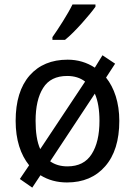

<svg xmlns="http://www.w3.org/2000/svg" viewBox="-20 -816 610 869"><path d="M520 -269C520 -351.6 497.1 -418.5 460 -464.8L501 -527.8L443.8 -565.9L409.2 -509.8C372.6 -533.7 331.5 -545.9 286.1 -545.9C213.4 -545.9 155.8 -522 113.8 -474.1C71.8 -425.8 50.8 -357.4 50.8 -269C50.8 -182.6 73.2 -116.2 111.8 -67.9L69.8 -5.9L126 33.2L163.1 -22.9C198.2 -1 238.3 9.8 283.2 9.8C356 9.8 413.6 -14.6 456.1 -63.5C498.5 -111.8 520 -180.7 520 -269ZM141.1 -269C141.1 -332 152.3 -381.8 175.3 -418C197.8 -454.1 233.9 -472.2 284.2 -472.2C315.9 -472.2 343.3 -463.9 365.2 -446.8L162.1 -141.1C147 -174.3 141.1 -218.3 141.1 -269ZM430.2 -269C430.2 -205.6 418.5 -155.3 395 -118.7C371.6 -81.5 335 -63 285.2 -63C254.4 -63 228 -70.8 207 -85.9L409.2 -392.1C423.3 -360.4 430.2 -318.4 430.2 -269ZM308.1 -795.9C296.9 -772.9 282.2 -747.6 264.2 -718.8C246.1 -689.9 230.5 -666.5 217.3 -647.9V-635.7H274.4C318.4 -670.4 388.2 -751.5 412.1 -785.6V-795.9Z"/></svg>

Font: Avrile Sans
Style: Regular
Weight: 400
Designer: Monotype Design Team, Google (font), Stefan Peev (BGR Cyrillic), Cristiano Sobral (main changes)
Foundry: The Avrile Sans Project Authors
Version: Version 3.110